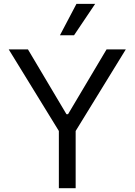

<svg xmlns="http://www.w3.org/2000/svg" viewBox="-20 -986 705 1006"><path d="M25.6 -727.3H126.4L328.1 -387.8H336.6L538.4 -727.3H639.2L376.4 -299.7V0H288.4V-299.7ZM294 -801.1 380.7 -965.9H478.7L367.9 -801.1Z"/></svg>

Font: Inter UI
Style: Regular
Weight: 400
Designer: Rasmus Andersson
Foundry: rsms
Version: 3.2;8d6f07862